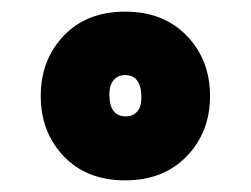

<svg xmlns="http://www.w3.org/2000/svg" viewBox="-20 -770 431 330"><path d="M341 -605Q341 -543 301 -501.5Q261 -460 195 -460Q129 -460 89.5 -501.5Q50 -543 50 -605Q50 -667 89.5 -708.5Q129 -750 195 -750Q261 -750 301 -708.5Q341 -667 341 -605ZM168 -608Q168 -570 196 -570Q208 -570 215.5 -578Q223 -586 223 -602Q223 -641 195 -641Q183 -641 175.5 -632.5Q168 -624 168 -608Z"/></svg>

Font: FFF_AZADLIQ Black
Style: Regular
Weight: 900
Designer: bBox Type GmbH
Foundry: bBox Type GmbH
Version: Version 1.001